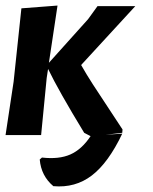

<svg xmlns="http://www.w3.org/2000/svg" viewBox="-34 -486 550 691"><path d="M-14 0 15 -192 43 -456 173 -466 142 -260 283 -417 317 -464H453L258 -252Q276 -220 300.5 -182Q325 -144 358 -94.5Q391 -45 407 -20L406 -8L346 -1L406 -5Q356 100 296.5 145.5Q237 191 158 184Q114 147 109 88L117 81Q178 88 219 70Q260 52 292 4L269 -8Q177 -159 139 -238L134 -205L114 0Z"/></svg>

Font: Alegreya Sans
Style: Bold Italic
Weight: 700
Italic angle: -7°
Designer: Juan Pablo del Peral
Foundry: Huerta Tipografica
Version: Version 2.007